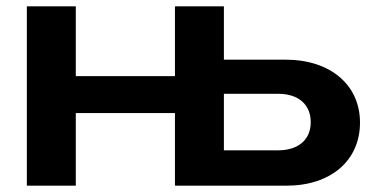

<svg xmlns="http://www.w3.org/2000/svg" viewBox="-20 -588 1180 608"><path d="M220 0V-230H534V0H887C1027 0 1120 -79 1120 -200C1120 -319 1026 -399 885 -399H689V-568H534V-347H220V-568H65V0ZM689 -291H861C925 -291 964 -257 964 -201C964 -146 925 -112 861 -112H689Z"/></svg>

Font: Bounded Med
Style: Regular
Weight: 500
Designer: Vlad Churkin
Version: Version 3.0